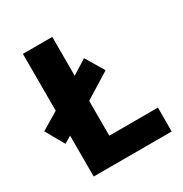

<svg xmlns="http://www.w3.org/2000/svg" viewBox="-172 -841 923 968"><g transform="rotate(-30 289.5 -357.0)"><path d="M96 0V-238L55 -214L-6 -322L96 -383V-714H267V-488L352 -541L416 -434L267 -342V-139H550V0Z"/></g></svg>

Font: Noto Sans Malayalam ExtraBold
Style: Regular
Weight: 800
Designer: Jelle Bosma - Monotype Design Team
Foundry: Monotype Imaging Inc.
Version: Version 2.104; ttfautohint (v1.8.4.7-5d5b)